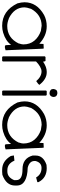

<svg xmlns="http://www.w3.org/2000/svg" viewBox="576 -1118 539 1736"><g transform="rotate(90 845.0 -249.5)"><path d="M214 -403Q258 -403 298 -385.5Q338 -368 372 -336L374 -374L415 -376L417 -364Q420 -282 424 -197.5Q428 -113 431 -31L409 -25H391L385 -32L382 -81Q348 -32 272 -9Q242 0 210 0Q74 0 7 -138Q2 -156 -0.5 -172Q-3 -188 -3 -202Q-3 -314 112 -379Q158 -403 214 -403ZM43 -202Q43 -110 143 -60V-61Q180 -46 212 -46Q319 -46 370 -150H369Q378 -177 378 -191Q378 -251 344.5 -291Q311 -331 256 -350L209 -357Q108 -356 55 -259H56Q43 -221 43 -202Z M631 -403Q692 -403 744 -336Q741 -331 733 -324.5Q725 -318 710 -308Q669 -356 622 -356Q603 -356 579 -342.5Q555 -329 532 -306V-6L527 0H492L486 -6V-386L492 -392H527L531 -386L534 -370Q583 -403 624 -403Z M822 -499Q838 -497 845.5 -488Q853 -479 853 -467V-459Q846 -428 818 -428Q781 -432 781 -463Q785 -499 814 -499ZM801 -403H834L841 -397V-6L834 0H801L795 -6V-397Z M1110 -403Q1154 -403 1194 -385.5Q1234 -368 1268 -336L1270 -374L1311 -376L1313 -364Q1316 -282 1320 -197.5Q1324 -113 1327 -31L1305 -25H1287L1281 -32L1278 -81Q1244 -32 1168 -9Q1138 0 1106 0Q970 0 903 -138Q898 -156 895.5 -172Q893 -188 893 -202Q893 -314 1008 -379Q1054 -403 1110 -403ZM939 -202Q939 -110 1039 -60V-61Q1076 -46 1108 -46Q1215 -46 1266 -150H1265Q1274 -177 1274 -191Q1274 -251 1240.5 -291Q1207 -331 1152 -350L1105 -357Q1004 -356 951 -259H952Q939 -221 939 -202Z M1497 -403Q1585 -403 1623 -329V-318L1581 -307Q1553 -356 1495 -356Q1446 -356 1432 -301V-294Q1432 -269 1448 -253.5Q1464 -238 1493 -231Q1571 -229 1612.5 -204.5Q1654 -180 1654 -132V-116Q1654 -37 1557 -2L1530 0H1511Q1433 0 1387 -78L1382 -106L1429 -111Q1456 -47 1516 -47H1527Q1579 -47 1605 -108V-129Q1605 -184 1507 -184Q1408 -184 1383 -275V-304Q1383 -372 1467 -401Z"/></g></svg>

Font: Ekushey Kolom
Style: Regular
Weight: 400
Designer: Al Mamun Sumon
Foundry: Al Mamun Sumon
Version: Version 1.0